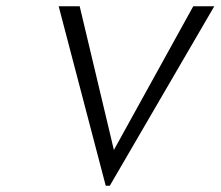

<svg xmlns="http://www.w3.org/2000/svg" viewBox="-20 -596 703 612"><path d="M167 -576 317 -4H330L663 -576H596L343 -118L234 -576Z"/></svg>

Font: Charger Static
Style: 2Obl
Weight: 1000
Designer: Jasper
Foundry: KineticPlasma Fonts/Cannot Into Space Fonts
Version: Version 1.1